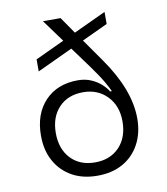

<svg xmlns="http://www.w3.org/2000/svg" viewBox="-83 -800 766 879"><g transform="rotate(-10 300.0 -360.0)"><path d="M300 10Q232 10 182 -18Q132 -46 104 -96.5Q76 -147 76 -215Q76 -316 133 -376Q190 -436 286 -436Q320 -436 347.5 -424Q375 -412 394.5 -394Q414 -376 423 -360H431Q426 -373 407 -406Q388 -439 353 -487L282 -584L117 -507V-563L252 -626L176 -730H258L311 -653L461 -723V-667L341 -611L414 -507Q524 -351 524 -217Q524 -149 496 -97.5Q468 -46 418 -18Q368 10 300 10ZM300 -52Q370 -52 412.5 -96.5Q455 -141 455 -216Q455 -288 411.5 -333Q368 -378 300 -378Q229 -378 187 -333.5Q145 -289 145 -215Q145 -141 187 -96.5Q229 -52 300 -52Z"/></g></svg>

Font: JetBrains Mono NL ExtraLight
Style: Regular
Weight: 200
Designer: Philipp Nurullin, Konstantin Bulenkov
Foundry: JetBrains
Version: Version 2.304; ttfautohint (v1.8.4.7-5d5b)